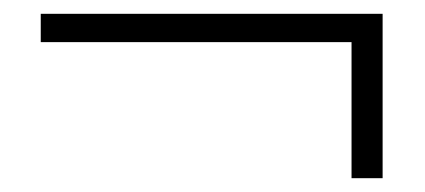

<svg xmlns="http://www.w3.org/2000/svg" viewBox="-20 -440 615 278"><path d="M39 -379H489V-182H534V-420H39Z"/></svg>

Font: Noto Serif TC Light
Style: Regular
Weight: 300
Designer: Ryoko NISHIZUKA 西塚涼子 (kana & ideographs); Frank Grießhammer (Latin, Greek & Cyrillic); Wenlong ZHANG 张文龙 (bopomofo); San
Foundry: Adobe
Version: Version 2.001;hotconv 1.1.0;makeotfexe 2.6.0